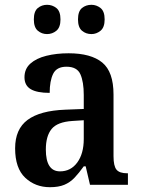

<svg xmlns="http://www.w3.org/2000/svg" viewBox="-20 -770 587 800"><path d="M188 10Q127 10 85 -29.5Q43 -69 43 -152Q43 -232 95 -270.5Q147 -309 252 -313L329 -316V-374Q329 -429 315 -460.5Q301 -492 257 -492Q216 -492 201.5 -462.5Q187 -433 187 -383Q134 -383 108 -398.5Q82 -414 82 -448Q82 -483 106.5 -505Q131 -527 173 -537.5Q215 -548 266 -548Q359 -548 406 -509.5Q453 -471 453 -376V-119Q453 -78 465.5 -63Q478 -48 510 -48H513V0H355L337 -77H329Q309 -49 290.5 -29.5Q272 -10 248 0Q224 10 188 10ZM230 -56Q275 -56 302 -93Q329 -130 329 -191V-269L282 -266Q219 -262 195 -232.5Q171 -203 171 -147Q171 -56 230 -56ZM361 -628Q338 -628 321.5 -642Q305 -656 305 -689Q305 -723 321.5 -736.5Q338 -750 361 -750Q382 -750 399 -736.5Q416 -723 416 -689Q416 -656 399 -642Q382 -628 361 -628ZM176 -628Q154 -628 137.5 -642Q121 -656 121 -689Q121 -723 137.5 -736.5Q154 -750 176 -750Q198 -750 215 -736.5Q232 -723 232 -689Q232 -656 215 -642Q198 -628 176 -628Z"/></svg>

Font: Noto Serif Georgian SemiCondensed SemiBold
Style: Regular
Weight: 600
Width: 4
Designer: Monotype Design Team, Akaki Razmadze
Foundry: Google LLC
Version: Version 2.003; ttfautohint (v1.8.4.7-5d5b)